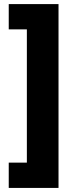

<svg xmlns="http://www.w3.org/2000/svg" viewBox="-20 -754 364 942"><path d="M22.9 43.9H111.8V-609.9H22.9V-733.9H267.1V168H22.9ZM154.8 -725.1Z"/></svg>

Font: OpenSansExtrabold
Style: Regular
Weight: 800
Foundry: Ascender Corporation
Version: Version 1.10